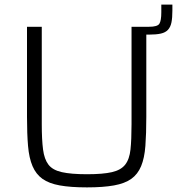

<svg xmlns="http://www.w3.org/2000/svg" viewBox="-20 -804 767 832"><path d="M563 -654V-688H626Q662 -688 670.5 -701Q679 -714 679 -751V-784H727V-758Q727 -727 723 -707Q719 -687 708 -675Q697 -663 677 -658.5Q657 -654 626 -654ZM357 8Q286 8 239 -0.5Q192 -9 164 -29Q136 -49 121 -84Q106 -119 101.5 -171.5Q97 -224 97 -298V-688H161V-266Q161 -199 166.5 -156.5Q172 -114 190 -90.5Q208 -67 248 -58Q288 -49 357 -49Q426 -49 465 -58Q504 -67 522.5 -90.5Q541 -114 545.5 -156.5Q550 -199 550 -266V-688H614V-298Q614 -224 610 -171.5Q606 -119 591.5 -84Q577 -49 549 -29Q521 -9 474 -0.5Q427 8 357 8Z"/></svg>

Font: Saira Thin Light
Style: Regular
Weight: 300
Version: Version 1.101